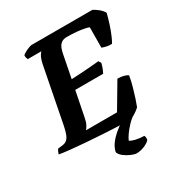

<svg xmlns="http://www.w3.org/2000/svg" viewBox="-218 -844 1108 1185"><g transform="rotate(-30 336.0 -252.0)"><path d="M478 0Q448 0 397.5 -2Q347 -4 288 -7.5Q229 -11 170.5 -15.5Q112 -20 64 -25Q16 -30 -11 -35Q-8 -45 -3.5 -54.5Q1 -64 5 -68L37 -72Q57 -74 69.5 -85Q82 -96 90.5 -118Q99 -140 106 -176L181 -561Q190 -605 201.5 -622Q213 -639 215 -640H118Q116 -646 113.5 -653Q111 -660 112 -671Q119 -678 133 -685.5Q147 -693 161.5 -698.5Q176 -704 182 -704H615Q631 -697 652 -680Q673 -663 683 -644Q673 -605 661 -568.5Q649 -532 637 -504.5Q625 -477 616 -462Q597 -460 576.5 -465Q556 -470 547 -474L548 -619Q539 -623 517 -627.5Q495 -632 464 -635Q433 -638 395 -638Q371 -638 356.5 -627.5Q342 -617 334.5 -599.5Q327 -582 323 -560L291 -397Q331 -399 363.5 -401Q396 -403 426.5 -405.5Q457 -408 489 -411L500 -393Q494 -370 487.5 -354Q481 -338 476 -329H277L241 -148Q236 -121 226.5 -104.5Q217 -88 210 -80H431L537 -259Q563 -259 583 -253Q603 -247 610 -241Q604 -205 593.5 -167.5Q583 -130 572.5 -98Q562 -66 554 -46Q547 -38 531.5 -27Q516 -16 501 -8Q486 0 478 0ZM410 200Q397 200 373 190Q349 180 328 164Q307 148 301 129Q307 100 326 74Q345 48 371 25.5Q397 3 425 -14L514 -17Q488 0 466 23.5Q444 47 428.5 69Q413 91 406 108Q420 117 445 123Q470 129 505 130Q507 134 508.5 142Q510 150 507 162Q492 178 464.5 189Q437 200 410 200Z"/></g></svg>

Font: Texturina Medium 12pt ExtraBold
Style: Italic
Weight: 800
Italic angle: -11°
Version: Version 1.002